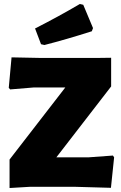

<svg xmlns="http://www.w3.org/2000/svg" viewBox="-20 -938 610 964"><path d="M538 -504 263 -148H424L547 -157L553 -148L537 5L359 0H129L28 6V-137L308 -499H151L31 -489L24 -497L38 -650L188 -647H462L538 -648ZM398 -914 447 -797 441 -781Q309 -739 203 -712L186 -716L156 -795Q274 -855 381 -918Z"/></svg>

Font: Luna Sans Black
Style: Regular
Weight: 900
Designer: Juan Pablo del Peral
Foundry: Huerta Tipografica
Version: Version 2.001; ttfautohint (v1.5)